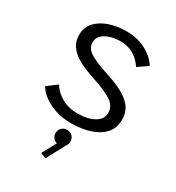

<svg xmlns="http://www.w3.org/2000/svg" viewBox="-231 -843 1173 1281"><g transform="rotate(30 355.0 -203.0)"><path d="M349.5 11Q280.5 11 225 -7.8Q169.5 -26.5 131.2 -56Q93 -85.5 75.5 -117L151 -173.5Q163 -150 190.5 -125.2Q218 -100.5 258.2 -83.8Q298.5 -67 350 -67Q433.5 -67 481.8 -96Q530 -125 530 -172Q530 -225.5 480.5 -257.8Q431 -290 328.5 -324Q262.5 -345.5 211.2 -371.8Q160 -398 130.5 -435.8Q101 -473.5 101 -529Q101 -587 138 -626.5Q175 -666 234.8 -686Q294.5 -706 364 -706Q427.5 -706 477.2 -687.5Q527 -669 561.2 -640.5Q595.5 -612 613 -583L537 -530.5Q524.5 -552.5 501 -575Q477.5 -597.5 443 -612.8Q408.5 -628 362.5 -628Q319.5 -628 283.2 -616.5Q247 -605 225 -583Q203 -561 203 -529.5Q203 -484 250.2 -454.2Q297.5 -424.5 382 -398Q451 -376.5 508 -348.8Q565 -321 598.8 -280.5Q632.5 -240 632.5 -179Q632.5 -113 593.2 -71Q554 -29 489.5 -9Q425 11 349.5 11ZM407 118Q407 138 396 153.5L317 299.5L276 281.5L334.5 174.5Q316 169.5 304 154Q292 138.5 292 118Q292 95 308.8 78.2Q325.5 61.5 349.5 61.5Q373.5 61.5 390.2 78.2Q407 95 407 118Z"/></g></svg>

Font: League Mono
Style: Regular
Weight: 400
Width: 6
Designer: Tyler Finck
Foundry: The League of Moveable Type / Tyler Finck
Version: Version 2.300;RELEASE